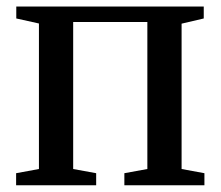

<svg xmlns="http://www.w3.org/2000/svg" viewBox="-20 -552 657 572"><path d="M28 0V-36L96 -48.5V-482L28.5 -497V-532.5H587V-497L521 -481.5V-48.5L589 -36V0H350.5V-36L419 -48.5V-486.5H198V-48.5L266.5 -36V0Z"/></svg>

Font: Merriweather 72pt
Style: Regular
Weight: 400
Version: Version 2.100